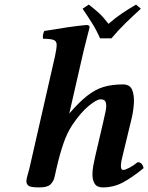

<svg xmlns="http://www.w3.org/2000/svg" viewBox="-20 -807 646 837"><path d="M466 -640H416Q401 -675 380.5 -707.5Q360 -740 340 -769L367 -787Q393 -767 412 -749.5Q431 -732 453 -703Q484 -730 511.5 -748.5Q539 -767 573 -787L594 -769Q561 -739 528 -707Q495 -675 466 -640ZM108 -72 220 -563Q227 -596 227 -612Q227 -628 213.5 -633Q200 -638 168 -638Q164 -652 173 -672Q226 -681 274 -688Q322 -695 357 -698Q373 -698 370 -685Q370 -685 363 -658.5Q356 -632 344 -583L282 -312Q324 -361 359.5 -389Q395 -417 431.5 -428Q468 -439 516 -439Q547 -439 556.5 -414.5Q566 -390 563.5 -354Q561 -318 552 -283L516 -134Q513 -123 510 -108.5Q507 -94 507 -83Q507 -66 517 -66Q525 -66 543.5 -75.5Q562 -85 580 -100Q591 -100 597.5 -92.5Q604 -85 606 -74Q556 -33 515.5 -11.5Q475 10 428 10Q403 10 393 -6Q383 -22 383 -46Q383 -64 386.5 -84Q390 -104 395 -125L430 -275Q436 -300 440.5 -322.5Q445 -345 441.5 -359.5Q438 -374 418 -374Q402 -374 367 -345.5Q332 -317 295 -262Q272 -227 256 -180Q240 -133 228 -80L226 -72Q222 -55 218 -36Q214 -17 200.5 -3.5Q187 10 152 10Q113 10 104 2.5Q95 -5 95 -17Q95 -25 99.5 -41Q104 -57 108 -72Z"/></svg>

Font: Libertinus Serif Semibold Italic
Style: Regular
Weight: 600
Italic angle: -11.5°
Designer: Philipp H. Poll, Khaled Hosny
Foundry: Caleb Maclennan
Version: Version 7.051;RELEASE